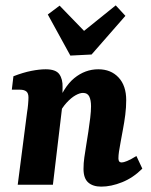

<svg xmlns="http://www.w3.org/2000/svg" viewBox="-20 -688 563 715"><path d="M357 7Q326 7 308.5 -8.5Q291 -24 291 -59Q291 -81 294 -101.5Q297 -122 301 -147Q305 -171 309 -197.5Q313 -224 316 -249Q319 -274 319 -292Q319 -315 312.5 -328.5Q306 -342 289 -342Q277 -342 261 -333Q245 -324 228 -305.5Q211 -287 197 -259L187 -285Q216 -364 256.5 -397Q297 -430 346 -430Q393 -430 421.5 -399.5Q450 -369 450 -315Q450 -288 446.5 -260.5Q443 -233 438 -207Q433 -181 429 -158Q425 -137 423 -123Q421 -109 421 -98Q421 -83 433 -83Q440 -83 453.5 -88.5Q467 -94 488 -107L510 -60Q476 -26 435 -9.5Q394 7 357 7ZM46 0 81 -271Q83 -282 84.5 -298.5Q86 -315 86 -325Q86 -341 78 -347.5Q70 -354 54 -354H24L30 -404Q66 -418 96.5 -424Q127 -430 150 -430Q188 -430 201 -411.5Q214 -393 213 -363L212 -294L177 0ZM447 -629 321 -485 242 -481 158 -634 202 -667 293 -573 411 -668Z"/></svg>

Font: Rasa
Style: Italic
Weight: 400
Italic angle: -7.10001°
Designer: Anna Giedrys (Yrsa+Rasa design), David Brezina (Yrsa art-direction, Rasa art-direction, design)
Foundry: Rosetta Type Foundry
Version: Version 2.004